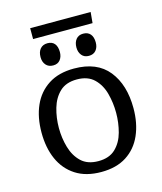

<svg xmlns="http://www.w3.org/2000/svg" viewBox="-113 -827 776 920"><g transform="rotate(-15 275.5 -367.0)"><path d="M276 10Q200 10 149 -23Q98 -56 72.5 -113.5Q47 -171 47 -246Q47 -322 72.5 -379.5Q98 -437 149 -470Q200 -503 276 -503Q390 -503 446.5 -432.5Q503 -362 503 -246Q503 -171 477.5 -113Q452 -55 401.5 -22.5Q351 10 276 10ZM276 -44Q330 -44 361 -74Q392 -104 404.5 -150.5Q417 -197 417 -246Q417 -296 404.5 -342.5Q392 -389 361 -419Q330 -449 276 -449Q222 -449 191 -419.5Q160 -390 146.5 -343.5Q133 -297 133 -246Q133 -196 146.5 -149.5Q160 -103 191 -73.5Q222 -44 276 -44ZM362 -543Q339 -543 326.5 -558.5Q314 -574 314 -597Q314 -622 326.5 -637.5Q339 -653 362 -653Q385 -653 397.5 -638.5Q410 -624 410 -597Q410 -573 397.5 -558Q385 -543 362 -543ZM185 -543Q162 -543 149 -558Q136 -573 136 -597Q136 -623 149 -638Q162 -653 185 -653Q208 -653 220 -638.5Q232 -624 232 -597Q232 -574 220 -558.5Q208 -543 185 -543ZM124 -690V-744H424L419 -690Z"/></g></svg>

Font: Andada Pro
Style: Regular
Weight: 400
Designer: Carolina Giovagnoli
Foundry: Huerta Tipografica
Version: Version 3.003